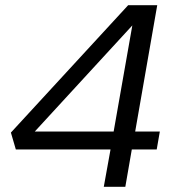

<svg xmlns="http://www.w3.org/2000/svg" viewBox="-20 -720 667 740"><path d="M406 -144H41L22 -209L474 -700H586L501 -213H596L584 -144H488L463 0H380ZM418 -213 490 -622 114 -213Z"/></svg>

Font: KoHo Medium
Style: Italic
Weight: 500
Italic angle: -10°
Designer: Cadson Demak & Katatrad Team
Foundry: Cadson Demak Co.,Ltd.
Version: Version 1.000